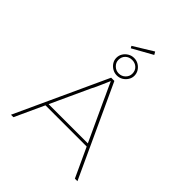

<svg xmlns="http://www.w3.org/2000/svg" viewBox="-282 -1222 1385 1385"><g transform="rotate(45 410.5 -529.0)"><path d="M72 0 394 -700H427L750 0H724L471 -547Q466 -559 458 -576Q450 -593 441.5 -611.5Q433 -630 424 -649.5Q415 -669 407 -687H412Q405 -671 397 -652.5Q389 -634 380.5 -614.5Q372 -595 364 -577.5Q356 -560 348 -546L97 0ZM188 -224 198 -246H626L635 -224ZM411 -740Q387 -740 366 -752Q345 -764 332 -784Q319 -804 319 -828Q319 -853 331.5 -873Q344 -893 365 -905.5Q386 -918 411 -918Q437 -918 457.5 -905.5Q478 -893 490.5 -873Q503 -853 503 -828Q503 -805 490 -784.5Q477 -764 456.5 -752Q436 -740 411 -740ZM411 -760Q441 -760 461.5 -780.5Q482 -801 482 -828Q482 -860 461.5 -879Q441 -898 411 -898Q380 -898 360 -878.5Q340 -859 340 -828Q340 -801 361 -780.5Q382 -760 411 -760ZM344 -950 335 -966 485 -1058 498 -1036Z"/></g></svg>

Font: Lexend Peta Thin
Style: Regular
Weight: 250
Version: Version 1.007